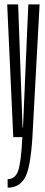

<svg xmlns="http://www.w3.org/2000/svg" viewBox="-20 -620 204 868"><path d="M40 0H126.5L159 -600H108L84 -44H82L62 -600H12.5ZM14.5 228.5Q65 228.5 91.2 186.2Q117.5 144 126.5 0H81Q75 120.5 61 155.2Q47 190 14.5 190Z"/></svg>

Font: Anybody UltraCondensed Light
Style: Regular
Weight: 300
Width: 1
Version: Version 1.113;gftools[0.9.25]